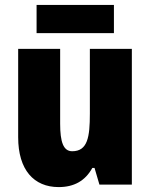

<svg xmlns="http://www.w3.org/2000/svg" viewBox="-20 -752 611 782"><path d="M444 -732H129V-617H444ZM517 -553H346V-289C346 -194 337 -136 274 -136C238 -136 225 -174 225 -248V-553H54V-193C54 -60 118 10 219 10C281 10 327 -15 356 -68H365L385 0H517Z"/></svg>

Font: Noto Sans Hebrew Condensed Black
Style: Regular
Weight: 900
Width: 3
Designer: Monotype Design Team
Foundry: Monotype Imaging Inc.
Version: Version 2.004